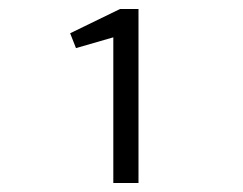

<svg xmlns="http://www.w3.org/2000/svg" viewBox="-20 -653 540 427"><path d="M232 -246V-570L149 -546L136 -579L247 -633H288V-246Z"/></svg>

Font: Ligconsolata
Style: Regular
Weight: 400
Monospace: yes
Designer: Raph Levien, Cyreal, Brenton Simpson
Foundry: Raph Levien, Cyreal, Google
Version: Version 3.001; ttfautohint (v1.8.2.53-6de2)